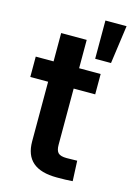

<svg xmlns="http://www.w3.org/2000/svg" viewBox="-117 -836 652 904"><g transform="rotate(15 208.5 -384.5)"><path d="M325.2 -522.5V-423.3H8.8V-522.5ZM95.7 -660.6H220.2V-148.9Q220.2 -121.1 231.7 -109.9Q243.2 -98.6 272.9 -98.6Q284.2 -98.6 299.3 -99.1Q314.5 -99.6 324.2 -99.6L328.6 -1Q314 0.5 293 1Q272 1.5 252 1.5Q172.9 1.5 134.3 -32Q95.7 -65.4 95.7 -132.8ZM281.7 -585V-771.5H384.8L358.9 -585Z"/></g></svg>

Font: Inter 28pt SemiBold
Style: Regular
Weight: 600
Designer: Rasmus Andersson
Foundry: rsms
Version: Version 4.001;git-66647c0bb